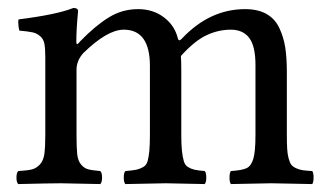

<svg xmlns="http://www.w3.org/2000/svg" viewBox="-20 -462 820 484"><path d="M189.9 -328.1Q172.9 -309.1 172.9 -286.1V-122.1Q172.9 -90.3 174.6 -73.7Q176.3 -57.1 184.1 -47.6Q191.9 -38.1 201.7 -35.4Q211.4 -32.7 232.9 -30.8Q237.3 -26.4 237.3 -14.4Q237.3 -2.4 232.9 2Q148.9 0 133.8 0Q107.9 0 25.9 2Q21.5 -2.4 21.5 -14.4Q21.5 -26.4 25.9 -30.8Q49.3 -32.2 60.3 -34.9Q71.3 -37.6 80.3 -47.1Q89.4 -56.6 91.8 -73.7Q94.2 -90.8 94.2 -122.1V-316.9Q94.2 -339.4 92 -351.3Q89.8 -363.3 81.5 -370.6Q73.2 -377.9 62.5 -380.4Q51.8 -382.8 28.8 -384.8Q27.3 -389.6 26.4 -398.9Q25.4 -408.2 26.9 -413.1Q123.5 -425.3 165 -441.9Q176.8 -441.9 176.8 -434.1Q172.4 -387.7 172.4 -357.9Q172.4 -354 173.1 -352.1Q173.8 -350.1 175 -350.8Q176.3 -351.6 177.2 -352.3Q178.2 -353 179.9 -355.2Q181.6 -357.4 182.1 -357.9Q220.7 -397.5 254.4 -418.2Q288.1 -439 328.1 -439Q366.2 -439 393.6 -418Q420.4 -397.5 428.2 -365.7Q430.7 -355.5 439 -365.2Q508.8 -439 598.1 -439Q629.9 -439 651.4 -427Q672.9 -415 683.8 -392.1Q694.8 -369.1 699 -342.8Q703.1 -316.4 703.1 -279.8V-122.1Q703.1 -100.6 703.9 -87.2Q704.6 -73.7 707.5 -63Q710.4 -52.2 714.1 -47.1Q717.8 -42 726.1 -38.1Q734.4 -34.2 742.9 -33Q751.5 -31.7 767.1 -30.8Q770.5 -26.4 770.5 -14.4Q770.5 -2.4 767.1 2Q681.2 0 664.1 0Q646 0 562 2Q558.6 -2.4 558.6 -14.4Q558.6 -26.4 562 -30.8Q590.8 -32.7 602.1 -38.3Q613.3 -43.9 618.7 -62Q624 -80.1 624 -122.1V-297.9Q624 -345.7 608.2 -366.5Q592.3 -387.2 562 -387.2Q529.8 -387.2 499.8 -372.8Q469.7 -358.4 436 -320.8Q437 -308.6 437 -280.8V-122.1Q437 -96.2 438.7 -81.1Q440.4 -65.9 443.4 -55.7Q446.3 -45.4 454.1 -40.8Q461.9 -36.1 470.5 -34.2Q479 -32.2 496.1 -30.8Q500 -26.4 500 -14.4Q500 -2.4 496.1 2Q410.2 0 397.9 0Q379.9 0 295.9 2Q292 -2.4 292 -14.4Q292 -26.4 295.9 -30.8Q314.5 -32.2 323.5 -34.2Q332.5 -36.1 340.8 -40.8Q349.1 -45.4 352.1 -55.9Q355 -66.4 356.4 -81.3Q357.9 -96.2 357.9 -122.1V-295.9Q357.9 -387.2 292 -387.2Q250.5 -387.2 189.9 -328.1Z"/></svg>

Font: Linux Libertine G
Style: Regular
Weight: 400
Designer: Philipp H. Poll
Foundry: Philipp H. Poll
Version: Version 4.7.5